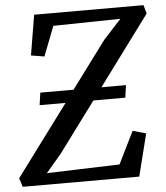

<svg xmlns="http://www.w3.org/2000/svg" viewBox="-62 -790 722 837"><g transform="rotate(-5 299.0 -371.5)"><path d="M3.6 0 -8.7 -38.4 221.5 -348.1H107.9L115.7 -402.3H261.2L413 -606.7L491.4 -692.5L197.8 -687.4L147.3 -557.7L89.3 -567.2L118.5 -743H597L607.7 -705.6L383.2 -402.3H490.5L483 -348.1H343.2L180.1 -128L113.6 -50.1L432.4 -60.3L502.1 -201.4L560 -185L513.5 0Z"/></g></svg>

Font: Merriweather Light
Style: Italic
Weight: 300
Italic angle: -7.8°
Designer: Eben Sorkin
Foundry: Eben Sorkin
Version: Version 2.101